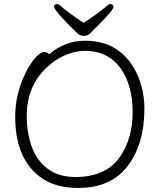

<svg xmlns="http://www.w3.org/2000/svg" viewBox="-20 -912 785 948"><path d="M393 -799Q463 -845 513 -887Q518 -892 525 -892Q540 -892 540 -877Q540 -862 451 -773L423 -745Q412 -735 393.5 -735Q375 -735 364 -746Q353 -757 333.5 -775.5Q314 -794 280.5 -831Q247 -868 247 -878Q247 -892 262 -892Q269 -892 274 -887Q324 -844 393 -799ZM223 -644Q301 -711 398 -711Q495 -711 559.5 -666Q624 -621 658.5 -542.5Q693 -464 693 -375Q693 -201 610.5 -92.5Q528 16 366 16Q259 16 190 -30Q55 -120 55 -337Q55 -451 109 -557Q132 -602 156 -628.5Q180 -655 197 -655Q214 -655 223 -644ZM352 -38Q505 -38 574 -140Q635 -231 635 -358Q635 -485 580 -568Q517 -661 399 -661Q355 -661 305.5 -641Q256 -621 212 -580Q112 -488 112 -339Q112 -259 136 -190Q160 -121 214.5 -79.5Q269 -38 352 -38Z"/></svg>

Font: LXGW WenKai Lite Light
Style: Regular
Weight: 300
Designer: LXGW / Fontworks Inc.
Foundry: LXGW / Fontworks Inc.
Version: Version 1.511; March 25, 2025